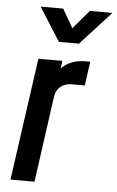

<svg xmlns="http://www.w3.org/2000/svg" viewBox="-55 -818 523 856"><g transform="rotate(5 206.5 -390.0)"><path d="M25 0 102 -547.5H209.5L197 -461.5L181 -484.5Q203.5 -519.5 236.2 -537Q269 -554.5 309 -554.5H333.5L318.5 -447H260Q230.5 -447 210.2 -430.8Q190 -414.5 186 -384.5L132.5 0ZM186.5 -630.5 91.5 -780H192.5L241 -696.5L312 -780H413L276.5 -630.5Z"/></g></svg>

Font: Mohave Light SemiBold
Style: Italic
Weight: 600
Italic angle: -8°
Version: Version 2.003